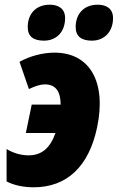

<svg xmlns="http://www.w3.org/2000/svg" viewBox="-20 -787 501 817"><path d="M371 -614C424 -614 461 -652 461 -710C461 -750 433 -767 396 -767C335 -767 302 -726 302 -672C302 -631 328 -614 371 -614ZM167 -614C221 -614 257 -652 257 -710C257 -750 229 -767 192 -767C131 -767 98 -726 98 -672C98 -631 123 -614 167 -614ZM123 10C265 10 358 -79 393 -244C434 -437 363 -563 212 -563C163 -563 108 -549 63 -524L103 -408C130 -421 153 -428 171 -428C218 -428 238 -396 238 -342H115L90 -221H216C193 -156 157 -126 101 -126C69 -126 35 -136 8 -153V-15C38 1 80 10 123 10Z"/></svg>

Font: Noto Sans Condensed Black
Style: Italic
Weight: 900
Width: 3
Italic angle: -12°
Designer: Monotype Design Team
Foundry: Monotype Imaging Inc.
Version: Version 2.013